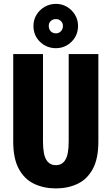

<svg xmlns="http://www.w3.org/2000/svg" viewBox="-20 -986 590 1016"><path d="M275.5 11Q212.5 11 161.2 -13Q110 -37 80 -91.5Q50 -146 50 -237V-700H207.5V-237.5Q207.5 -169.5 224.8 -140.8Q242 -112 275.5 -112Q309 -112 326.2 -140.8Q343.5 -169.5 343.5 -237.5V-700H500.5V-237Q500.5 -146 470.8 -91.5Q441 -37 390 -13Q339 11 275.5 11ZM276.5 -731Q227 -731 192 -764.5Q157 -798 157 -849Q157 -881 173 -907.5Q189 -934 216.2 -949.8Q243.5 -965.5 276.5 -965.5Q308 -965.5 334.5 -949.8Q361 -934 377 -907.5Q393 -881 393 -849Q393 -815 377 -788.5Q361 -762 334.5 -746.5Q308 -731 276.5 -731ZM276.5 -809.5Q291.5 -809.5 302.2 -820.5Q313 -831.5 313 -849.5Q313 -864.5 302.2 -874.8Q291.5 -885 276.5 -885Q259 -885 248.5 -874.8Q238 -864.5 238 -849.5Q238 -831.5 248.5 -820.5Q259 -809.5 276.5 -809.5Z"/></svg>

Font: Trispace SemiCondensed
Style: Bold
Weight: 700
Width: 4
Designer: Tyler Finck
Foundry: Etcetera Type Company
Version: Version 1.210; ttfautohint (v1.8.3)